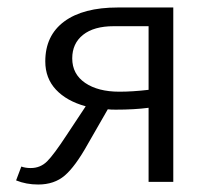

<svg xmlns="http://www.w3.org/2000/svg" viewBox="-20 -486 575 513"><path d="M443 -466V0H377V-198Q339 -193 289 -193Q275 -193 268 -194L214 -100Q181 -41 153 -17Q125 7 82 7Q50 7 23 -4L37 -41Q48 -37 62 -37Q88 -37 106 -55Q124 -73 158 -125L209 -202Q158 -216 129.5 -246.5Q101 -277 101 -322Q101 -391 151.5 -428.5Q202 -466 295 -466ZM377 -246V-416H284Q231 -416 202 -393Q173 -370 173 -330Q173 -288 207.5 -264.5Q242 -241 299 -241Q334 -241 377 -246Z"/></svg>

Font: Ysabeau SC
Style: Regular
Weight: 400
Designer: Christian Thalmann (Catharsis Fonts)
Version: Version 0.003